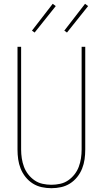

<svg xmlns="http://www.w3.org/2000/svg" viewBox="-20 -981 540 1009"><path d="M250 8Q224 8 199 2.5Q174 -3 152.5 -16.5Q131 -30 114.5 -50.5Q98 -71 88.5 -95Q79 -119 75.5 -144Q72 -169 72 -195V-735H91V-195Q91 -172 94.5 -149Q98 -126 106 -104.5Q114 -83 128.5 -64.5Q143 -46 162 -33Q181 -20 204 -15Q227 -10 250 -10Q273 -10 296 -15Q319 -20 338 -33Q357 -46 371.5 -64.5Q386 -83 394 -104.5Q402 -126 405.5 -149Q409 -172 409 -195V-735H428V-195Q428 -169 424.5 -144Q421 -119 411.5 -95Q402 -71 385.5 -50.5Q369 -30 347.5 -16.5Q326 -3 301 2.5Q276 8 250 8ZM332 -810 318 -820 427 -961 443 -949ZM162 -810 148 -820 257 -961 273 -949Z"/></svg>

Font: Iosevka Curly Thin
Style: Regular
Weight: 100
Monospace: yes
Designer: Belleve Invis
Foundry: Belleve Invis
Version: Version 22.1.2; ttfautohint (v1.8.4)